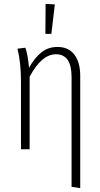

<svg xmlns="http://www.w3.org/2000/svg" viewBox="-20 -776 520 998"><path d="M397 -382V202L352 195V-376Q352 -494 271 -494Q196 -494 134 -377V0H89V-355Q89 -449 71 -523L112 -528Q124 -495 131 -424Q160 -476 195.5 -504Q231 -532 279 -532Q336 -532 366.5 -492Q397 -452 397 -382ZM217 -756 265 -753 247 -600H216Z"/></svg>

Font: Fira Sans Extra Condensed ExtraLight
Style: Regular
Weight: 275
Width: 1
Designer: Carrois Corporate & Edenspiekermann AG
Foundry: Carrois Corporate GbR & Edenspiekermann AG
Version: Version 4.203